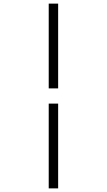

<svg xmlns="http://www.w3.org/2000/svg" viewBox="-20 -855 590 1060"><path d="M249 -367V-835H301V-367ZM249 185V-283H301V185Z"/></svg>

Font: Lode Dark Term
Style: Regular
Weight: 400
Monospace: yes
Designer: Belleve Invis
Foundry: Belleve Invis
Version: Version 29.2.0